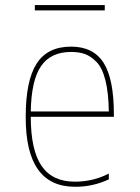

<svg xmlns="http://www.w3.org/2000/svg" viewBox="-20 -710 540 740"><path d="M114.3 -669.9V-690.4H383.8V-669.9ZM399.4 -280.3Q398.4 -352.5 386.2 -400.9Q374 -449.2 351.6 -471.7Q329.1 -494.1 306.6 -502Q284.2 -509.8 253.9 -509.8Q175.8 -509.8 138.2 -455.1Q100.6 -400.4 98.6 -280.3ZM98.6 -259.8Q98.6 -131.8 140.1 -70.8Q181.6 -9.8 268.6 -9.8Q338.9 -9.8 399.4 -41V-18.6Q335.9 10.7 268.6 9.8Q78.1 9.8 79.1 -259.8Q79.1 -399.4 121.1 -464.8Q163.1 -530.3 253.9 -530.3Q339.8 -530.3 379.4 -467.8Q418.9 -405.3 418.9 -269.5V-259.8Z"/></svg>

Font: Mgen+ 1mn thin
Style: Regular
Weight: 100
Designer: [Source Han Sans]
Ryoko NISHIZUKA  (kana & ideographs); Paul D. Hunt (Latin, Greek & Cyrillic); Wenlong ZHANG  (bopomofo
Version: Version 1.059.20150602